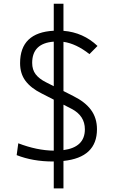

<svg xmlns="http://www.w3.org/2000/svg" viewBox="-20 -870 626 1046"><path d="M272.9 156.2V9.8Q271 9.8 269 9.8Q158.7 9.8 70.8 -24.9L79.6 -89.4Q181.2 -50.3 272.9 -49.3V-327.1L205.1 -361.8Q148.4 -390.1 118.9 -429.4Q89.4 -468.8 89.4 -525.9Q89.4 -692.9 272.9 -702.6V-849.6H325.7V-702.1Q433.6 -693.4 511.2 -619.6L467.3 -575.2Q395 -632.3 325.7 -642.1V-374L380.4 -346.2Q444.3 -314.5 476.3 -270.5Q508.3 -226.6 508.3 -166Q508.3 -12.2 325.7 6.8V156.2ZM325.7 -52.2Q442.4 -67.9 442.4 -165.5Q442.4 -239.7 369.6 -277.3L325.7 -299.8ZM272.9 -400.4V-643.1Q155.3 -634.3 155.3 -527.3Q155.3 -490.2 174.3 -465.3Q193.4 -440.4 230.5 -421.9Z"/></svg>

Font: CaskaydiaMono NF Light
Style: Regular
Weight: 300
Designer: Aaron Bell
Foundry: Saja Typeworks
Version: Version 2111.001; ttfautohint (v1.8.4);Nerd Fonts 3.1.1